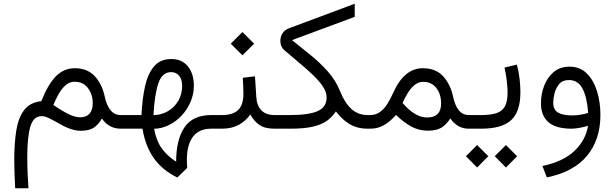

<svg xmlns="http://www.w3.org/2000/svg" viewBox="-20 -691 3299 1031"><path d="M380.9 -324.7Q448.7 -324.7 488.3 -282.5Q527.8 -240.2 542.5 -171.9Q552.2 -125.5 573.5 -99.4Q594.7 -73.2 628.4 -73.2H642.6V0H628.4Q564 0 527.3 -54.7Q507.8 -21 483.2 -4.9Q458.5 11.2 411.6 11.2Q378.9 11.2 337.4 -6.8Q319.3 -14.6 294.4 -29.1Q269.5 -43.5 245.1 -55.4Q220.7 -67.4 204.6 -67.4Q159.7 -67.4 143.1 -11.7Q126.5 43.9 126.5 151.4Q126.5 196.8 128.2 239.7Q129.9 282.7 132.8 319.8H61.5Q59.1 278.8 57.9 240.2Q56.6 201.7 56.6 165Q56.6 78.1 67.4 10Q78.1 -58.1 109.4 -99.6Q140.6 -141.1 202.1 -147.9Q237.8 -238.3 280 -281.2Q322.3 -324.2 380.9 -324.7ZM411.1 -61Q444.3 -61.5 461.2 -81.3Q478 -101.1 478 -136.7Q478 -183.6 452.4 -217.8Q426.8 -252 380.9 -252Q353.5 -252 332.5 -233.6Q311.5 -215.3 295.4 -186.8Q279.3 -158.2 266.6 -127.4Q310.1 -97.2 346.7 -79.1Q383.3 -61 411.1 -61Z M932.1 262.2Q850.6 222.2 805.4 157.5Q760.3 92.8 745.1 0H623V-73.2H739.7Q743.7 -158.2 758.5 -226.3Q773.4 -294.4 806.9 -334.2Q840.3 -374 900.4 -374Q956.5 -374 988.8 -334.7Q1021 -295.4 1021 -230.5Q1021 -186 1003.7 -145Q986.3 -104 956.3 -71.5Q926.3 -39.1 887.9 -19.8Q849.6 -0.5 807.6 0.5Q818.8 63.5 847.4 104.2Q876 145 925.8 177.2Q925.8 59.1 970.5 -7.1Q1015.1 -73.2 1115.2 -73.2H1131.8V0H1114.3Q1048.8 0 1016.1 43.2Q983.4 86.4 983.4 168.5Q983.4 177.7 983.9 188.7Q984.4 199.7 985.4 210.4ZM804.2 -72.8Q847.2 -73.7 882.1 -94.2Q917 -114.7 937.5 -149.9Q958 -185.1 958 -230.5Q958 -265.1 941.7 -284.4Q925.3 -303.7 899.4 -303.7Q849.6 -303.7 829.6 -241.7Q809.6 -179.7 804.2 -72.8Z M1467.3 0H1454.1Q1401.4 0 1372.6 -20.3Q1343.8 -40.5 1324.2 -76.2Q1298.8 -40.5 1261.5 -20.3Q1224.1 0 1171.4 0H1112.3V-73.2H1171.4Q1232.4 -73.2 1259.8 -101.3Q1287.1 -129.4 1287.1 -186.5Q1287.1 -208 1285.9 -230.5Q1284.7 -252.9 1283.7 -273.4L1349.1 -281.2L1356.4 -168.9Q1359.4 -123 1384 -98.1Q1408.7 -73.2 1454.6 -73.2H1467.3ZM1219.2 -456.5 1281.7 -519 1344.7 -456.5 1281.7 -394Z M1547.9 -475.6Q1595.7 -437.5 1646.5 -396.5Q1697.3 -355.5 1740 -307.6Q1782.7 -259.8 1806.2 -201.2Q1830.6 -139.6 1866.5 -106.4Q1902.3 -73.2 1954.6 -73.2H1968.8V0H1954.6Q1897.9 0 1857.2 -24.7Q1816.4 -49.3 1783.7 -92.8Q1763.7 -62 1734.4 -41.5Q1705.1 -21 1658.4 -10.5Q1611.8 0 1538.6 0H1447.8V-73.2H1538.1Q1638.2 -73.2 1686 -94.5Q1733.9 -115.7 1733.9 -168Q1733.9 -196.8 1713.4 -227.1Q1692.9 -257.3 1659.4 -289.3Q1626 -321.3 1586.2 -354.2Q1546.4 -387.2 1507.8 -420.9Q1485.4 -439.5 1485.4 -472.7Q1485.4 -492.2 1496.3 -511Q1507.3 -529.8 1531.7 -539.1L1884.8 -670.9V-600.6Z M2106.4 -73.7Q2076.2 -39.1 2042.7 -19.5Q2009.3 0 1969.7 0H1949.2V-73.2H1967.3Q2000 -73.2 2023.2 -91.6Q2046.4 -109.9 2062.5 -137.2Q2078.6 -164.6 2090.3 -190.4Q2121.6 -260.3 2161.4 -292.5Q2201.2 -324.7 2250 -324.7Q2320.8 -324.7 2360.1 -280.8Q2399.4 -236.8 2413.1 -171.9Q2422.4 -125.5 2443.4 -99.4Q2464.4 -73.2 2497.6 -73.2H2511.2V0H2497.1Q2435.5 0 2398.4 -55.2Q2376.5 -21.5 2350.3 -5.4Q2324.2 10.7 2277.3 10.7Q2229.5 10.7 2188.7 -11.5Q2147.9 -33.7 2106.4 -73.7ZM2141.6 -138.2Q2174.3 -100.1 2207.3 -80.1Q2240.2 -60.1 2273.4 -60.1Q2348.6 -60.1 2348.6 -135.3Q2348.6 -185.1 2323.2 -218.3Q2297.9 -251.5 2252.4 -251.5Q2226.1 -251.5 2205.6 -234.1Q2185.1 -216.8 2169.2 -190.7Q2153.3 -164.6 2141.6 -138.2Z M2755.4 -344.2Q2765.6 -307.6 2770 -268.6Q2774.4 -229.5 2774.4 -195.8Q2774.4 -90.3 2724.1 -45.2Q2673.8 0 2564.5 0H2491.7V-73.2H2564.5Q2613.3 -73.2 2644.5 -83Q2675.8 -92.8 2690.7 -118.9Q2705.6 -145 2705.6 -194.3Q2705.6 -222.2 2701.2 -258.3Q2696.8 -294.4 2689 -328.1ZM2636.7 147.9 2696.8 87.9 2756.8 147.9 2696.8 208.5ZM2481.9 147.9 2542 87.9 2602.1 147.9 2542 208.5Z M3137.7 -15.6Q3119.6 -9.8 3094 -4.9Q3068.4 0 3048.3 0Q2884.8 0 2884.8 -137.2Q2884.8 -184.6 2901.6 -229.5Q2918.5 -274.4 2952.6 -303.7Q2986.8 -333 3038.6 -333Q3094.7 -333 3131.3 -296.4Q3168 -259.8 3186 -200.7Q3204.1 -141.6 3204.1 -73.7Q3204.1 58.6 3132.3 145.5Q3060.5 232.4 2916.5 261.7L2892.6 200.2Q3002.4 177.7 3063.5 120.6Q3124.5 63.5 3137.7 -15.6ZM3138.2 -84.5Q3132.8 -167 3108.6 -214.1Q3084.5 -261.2 3034.7 -261.2Q3001 -261.2 2982.7 -239.5Q2964.4 -217.8 2957.5 -189Q2950.7 -160.2 2950.7 -139.6Q2950.7 -101.6 2976.8 -86.4Q3002.9 -71.3 3050.8 -71.3Q3094.2 -71.3 3138.2 -84.5Z"/></svg>

Font: Vazir Light WOL-UI
Style: Light-WOL-UI
Weight: 300
Designer: Saber Rastikerdar
Foundry: Saber Rastikerdar
Version: Version 30.1.0